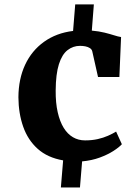

<svg xmlns="http://www.w3.org/2000/svg" viewBox="-20 -704 612 850"><path d="M61.5 -273.5Q62 -354.5 91.2 -417.2Q120.5 -480 175 -519Q229.5 -558 303.5 -567L313 -684.5H395.5L386.5 -568.5Q419 -565.5 443 -559.5Q467 -553.5 484.8 -547.8Q502.5 -542 516 -540L508.5 -363H414L388.5 -476.5Q386.5 -485.5 378 -491Q369.5 -496.5 358 -498.8Q346.5 -501 334 -501Q303.5 -501 279 -482Q254.5 -463 240.8 -419.8Q227 -376.5 226.5 -303.5Q226 -248.5 235.5 -207Q245 -165.5 262 -138Q279 -110.5 303 -96.5Q327 -82.5 356.5 -82.5Q387 -82.5 412.5 -88.2Q438 -94 458.2 -103Q478.5 -112 494 -121.5L519.5 -65.5Q508 -52.5 482.5 -36Q457 -19.5 421.8 -6.5Q386.5 6.5 343.5 10.5L334 126H249.5L259.5 6Q190.5 -6 147 -45Q103.5 -84 82.8 -142.8Q62 -201.5 61.5 -273.5Z"/></svg>

Font: Merriweather ExtraBold
Style: Regular
Weight: 800
Version: Version 2.100